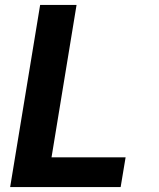

<svg xmlns="http://www.w3.org/2000/svg" viewBox="-20 -755 640 775"><path d="M21 0 142 -735H289L188 -120H487L467 0Z"/></svg>

Font: Iosevka Heavy Extended
Style: Italic
Weight: 900
Width: 7
Italic angle: -9°
Monospace: yes
Designer: Belleve Invis
Foundry: Belleve Invis
Version: Version 32.5.0; ttfautohint (v1.8.4)